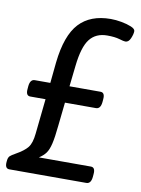

<svg xmlns="http://www.w3.org/2000/svg" viewBox="-81 -762 601 818"><g transform="rotate(10 219.5 -353.0)"><path d="M17 0Q-3 0 0 -30L1 -39Q3 -50 9 -55.5Q15 -61 31 -70Q67 -90 82 -109Q97 -128 101 -169L117 -321H51Q31 -321 34 -351L35 -363Q38 -393 58 -393H125L134 -483Q147 -602 195.5 -654Q244 -706 332 -706Q354 -706 378.5 -701.5Q403 -697 421 -689.5Q439 -682 439 -672Q439 -659 431 -640.5Q423 -622 409 -622Q402 -622 382 -628Q362 -634 329 -634Q280 -634 253.5 -600Q227 -566 218 -483L208 -393H342Q362 -393 359 -363L358 -351Q355 -321 335 -321H201L190 -219Q185 -168 178.5 -140.5Q172 -113 161.5 -98.5Q151 -84 132 -72H357Q377 -72 374 -42L373 -30Q370 0 350 0Z"/></g></svg>

Font: Asap Condensed Condensed Regular
Style: Italic
Weight: 400
Width: 3
Italic angle: -6°
Designer: Pablo Cosgaya
Foundry: Omnibus-Type
Version: Version 3.001; ttfautohint (v1.8.4.7-5d5b)